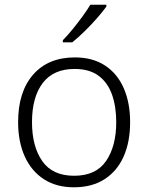

<svg xmlns="http://www.w3.org/2000/svg" viewBox="-20 -786 630 816"><path d="M533 -267Q533 -183 505.5 -121Q478 -59 424.5 -24.5Q371 10 294 10Q220 10 167 -24Q114 -58 85.5 -120.5Q57 -183 57 -267Q57 -396 121 -469Q185 -542 298 -542Q374 -542 426.5 -507.5Q479 -473 506 -411Q533 -349 533 -267ZM116 -267Q116 -164 159.5 -101.5Q203 -39 295 -39Q388 -39 431 -102Q474 -165 474 -267Q474 -333 456 -384Q438 -435 399 -464Q360 -493 297 -493Q207 -493 161.5 -433Q116 -373 116 -267ZM432 -758Q417 -737 392.5 -709Q368 -681 340 -653.5Q312 -626 287 -606H247V-615Q266 -634 288 -661Q310 -688 330.5 -716Q351 -744 364 -766H432Z"/></svg>

Font: Noto Sans Arabic Light
Style: Regular
Weight: 300
Designer: Monotype Design Team, Nadine Chahine, Nizar Qandah and Khaled Hosny
Foundry: Monotype Imaging Inc.
Version: Version 2.012; ttfautohint (v1.8.4.7-5d5b)